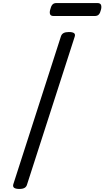

<svg xmlns="http://www.w3.org/2000/svg" viewBox="-20 -1225 685 1259"><path d="M107 14Q84 14 73.5 7Q63 0 67 -16L380 -988Q385 -1002 397.5 -1008.5Q410 -1015 432 -1015Q455 -1015 465 -1008Q475 -1001 470 -985L157 -14Q153 0 141 7Q129 14 107 14ZM332 -1120Q313 -1120 308.5 -1131.5Q304 -1143 309 -1161Q314 -1183 323 -1194Q332 -1205 350 -1205H618Q638 -1205 642.5 -1192.5Q647 -1180 642 -1161Q637 -1140 628 -1130Q619 -1120 601 -1120Z"/></svg>

Font: Playwrite AU VIC
Style: Regular
Weight: 400
Designer: Veronika Burian, José Scaglione
Foundry: TypeTogether
Version: Version 1.002